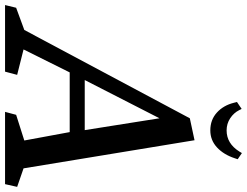

<svg xmlns="http://www.w3.org/2000/svg" viewBox="-148 -849 978 760"><g transform="rotate(90 341.0 -469.0)"><path d="M516.1 -750 627.4 -73.2 700.7 -47.9 689.9 0H403.8L415.5 -43.9L517.1 -76.2L483.9 -255.9H247.6L156.7 -73.2L257.3 -47.9L244.6 0H-19L-8.3 -43.9L79.6 -76.2L429.2 -731.4ZM277.8 -315.4H476.1L429.2 -611.3ZM364.7 -918 392.1 -936.5 397 -926.8Q407.7 -905.3 429.2 -891.1Q450.7 -877 477.1 -877Q529.3 -877 561 -927.7L566.9 -937.5L591.3 -920.9L587.4 -909.2Q573.2 -865.7 544.7 -839.1Q516.1 -812.5 477.1 -812.5Q435.1 -812.5 406.5 -838.6Q377.9 -864.7 367.7 -906.2Z"/></g></svg>

Font: Neuton
Style: Italic
Weight: 400
Italic angle: -9°
Designer: Brian M Zick
Version: Version 1.32